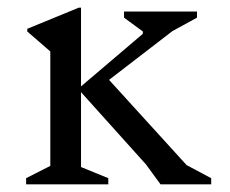

<svg xmlns="http://www.w3.org/2000/svg" viewBox="-20 -480 598 500"><path d="M48 0V-16L111 -48V-346L51 -398V-405L185 -460H191V-255L352 -392V-398L303 -434V-450H493V-434L429 -399L264 -272L466 -50L530 -16V0H398L360 -52L191 -240V-45L262 -16V0Z"/></svg>

Font: Spectral
Style: Regular
Weight: 400
Designer: Jean-Baptiste Levee
Foundry: Production Type
Version: Version 2.001